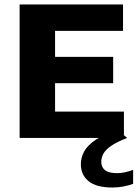

<svg xmlns="http://www.w3.org/2000/svg" viewBox="-20 -615 614 856"><path d="M67.5 0V-595H528.5V-477.5H225.5V-117.5H532.5V0ZM162.5 -244V-361.5H484.5V-244ZM481 221Q410 221 375.2 193Q340.5 165 340.5 117.5Q340.5 86.5 355.8 59.2Q371 32 406.8 8.2Q442.5 -15.5 504 -36L547 0Q501.5 17.5 476.2 34.8Q451 52 441.2 69.8Q431.5 87.5 431.5 106.5Q431.5 130.5 448.5 143.8Q465.5 157 502.5 157Q517.5 157 535 153.5Q552.5 150 573.5 142.5V204.5Q553 212 530.5 216.5Q508 221 481 221Z"/></svg>

Font: Encode Sans SC Condensed Thin
Style: Bold
Weight: 700
Version: Version 3.002